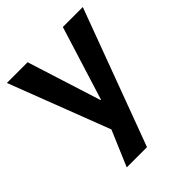

<svg xmlns="http://www.w3.org/2000/svg" viewBox="-193 -613 905 905"><g transform="rotate(-45 259.5 -160.5)"><path d="M124 180 222 -51V61L6 -501H144L261 -132H264L379 -501H512L259 180Z"/></g></svg>

Font: Nunito Sans 7pt SemiCondensed
Style: Bold
Weight: 700
Width: 4
Designer: Vernon Adams
Foundry: Vernon Adams
Version: Version 3.101;gftools[0.9.27]